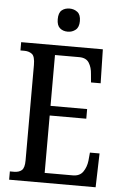

<svg xmlns="http://www.w3.org/2000/svg" viewBox="-60 -951 630 993"><g transform="rotate(5 254.5 -454.5)"><path d="M26 0V-43H47Q73 -43 87.5 -55.5Q102 -68 102 -107V-602Q102 -647 86 -659Q70 -671 47 -671H26V-714H450L454 -538H404L400 -581Q398 -615 383 -639Q368 -663 332 -663H206V-399H396V-349H206V-51H352Q388 -51 405 -75.5Q422 -100 426 -133L430 -176H480L475 0ZM261 -789Q236 -789 220 -803Q204 -817 204 -849Q204 -882 220 -895.5Q236 -909 261 -909Q284 -909 301.5 -895.5Q319 -882 319 -849Q319 -817 301.5 -803Q284 -789 261 -789Z"/></g></svg>

Font: Noto Serif Hebrew ExtraCondensed Medium
Style: Regular
Weight: 500
Width: 2
Designer: Monotype Design Team
Foundry: Monotype Imaging Inc.
Version: Version 2.004; ttfautohint (v1.8.4.7-5d5b)